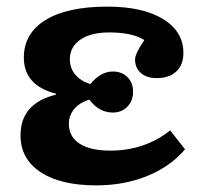

<svg xmlns="http://www.w3.org/2000/svg" viewBox="-20 -546 606 580"><path d="M271 14Q163 14 102.5 -26Q42 -66 42 -137Q42 -234 149 -260V-263Q52 -288 52 -372Q52 -445 117.5 -485.5Q183 -526 305 -526Q411 -526 472.5 -488.5Q534 -451 534 -386Q534 -350 512.5 -330Q491 -310 453 -310Q423 -310 405.5 -325.5Q388 -341 388 -366Q388 -384 416 -425Q380 -448 310 -448Q254 -448 222.5 -426Q191 -404 191 -367Q191 -340 207.5 -320.5Q224 -301 253 -292Q284 -330 321 -330Q348 -330 365 -313Q382 -296 382 -269Q382 -241 364.5 -223.5Q347 -206 321 -206Q279 -206 250 -245Q220 -236 204 -216.5Q188 -197 188 -172Q188 -133 220.5 -112Q253 -91 313 -91Q417 -91 494 -152L539 -95Q495 -43 425 -14.5Q355 14 271 14Z"/></svg>

Font: Literata
Style: Bold
Weight: 700
Designer: Latin by Veronika Burian and Jose Scaglione. Greek by Irene Vlachou. Cyrillic by Vera Evstafieva.
Foundry: TypeTogether
Version: Version 3.103; ttfautohint (v1.8.4.7-5d5b);gftools[0.9.29]